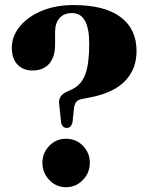

<svg xmlns="http://www.w3.org/2000/svg" viewBox="-20 -748 598 779"><path d="M220.5 -322Q214 -358.5 249.5 -375L275 -387Q312 -406 327 -448.8Q342 -491.5 342 -570Q342 -695 272.5 -695Q239.5 -695 221.5 -674.5Q203.5 -654 203.5 -618V-569Q204 -517.5 180 -489.8Q156 -462 112 -462Q74 -462 51 -486Q28 -510 28 -554Q28 -601 60.2 -640.5Q92.5 -680 149 -703.8Q205.5 -727.5 278 -727.5Q404 -727.5 469 -679Q534 -630.5 534 -541Q534 -469 488.8 -420.8Q443.5 -372.5 349.5 -353.5L313 -346.5Q297 -343.5 290.2 -335.5Q283.5 -327.5 280.5 -311.5L274 -250.5Q268 -229 251.5 -229Q232.5 -229 228 -250ZM247.5 11.5Q207.5 11.5 179.8 -18Q152 -47.5 152 -87.5Q152 -127.5 179.8 -156.2Q207.5 -185 247.5 -185Q289 -185 316.8 -156.2Q344.5 -127.5 344.5 -87.5Q344.5 -47.5 316.5 -18Q288.5 11.5 247.5 11.5Z"/></svg>

Font: Fraunces 72pt S000
Style: Bold
Weight: 700
Version: Version 1.000; ttfautohint (v1.8.3)